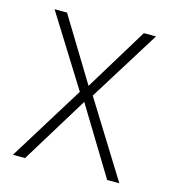

<svg xmlns="http://www.w3.org/2000/svg" viewBox="-86 -600 600 671"><g transform="rotate(15 214.5 -264.5)"><path d="M190 -273 21 0H65L214 -243L362 0H406L237 -272L397 -529H353L214 -301L75 -529H30Z"/></g></svg>

Font: Noto Sans Thai SemCond ExtLt
Style: Regular
Weight: 200
Width: 4
Designer: Monotype Design Team
Foundry: Monotype Imaging Inc.
Version: Version 2.002